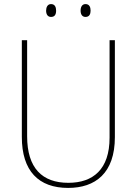

<svg xmlns="http://www.w3.org/2000/svg" viewBox="-20 -911 669 941"><path d="M206 -859C206 -842 213 -828 230 -828C249 -828 255 -841 255 -859C255 -876 249 -891 230 -891C213 -891 206 -875 206 -859ZM375 -859C375 -842 382 -828 399 -828C418 -828 424 -842 424 -859C424 -876 418 -891 399 -891C382 -891 375 -876 375 -859ZM543 -239V-714H517V-236C517 -81 436 -15 315 -15C187 -15 113 -87 113 -243V-714H87V-240C87 -73 169 10 314 10C447 10 543 -62 543 -239Z"/></svg>

Font: Noto Sans Lao SemiCondensed Thin
Style: Regular
Weight: 100
Width: 4
Designer: Monotype Design Team
Foundry: Monotype Imaging Inc.
Version: Version 2.003